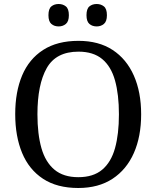

<svg xmlns="http://www.w3.org/2000/svg" viewBox="-20 -929 782 959"><path d="M371 10Q265 10 195 -36Q125 -82 90.5 -165Q56 -248 56 -359Q56 -470 90.5 -552Q125 -634 195.5 -679.5Q266 -725 372 -725Q473 -725 542.5 -679.5Q612 -634 648.5 -551.5Q685 -469 685 -358Q685 -247 648.5 -164.5Q612 -82 542 -36Q472 10 371 10ZM371 -44Q446 -44 490.5 -81.5Q535 -119 554.5 -189Q574 -259 574 -358Q574 -457 554.5 -527Q535 -597 490.5 -634Q446 -671 372 -671Q260 -671 213.5 -589Q167 -507 167 -358Q167 -259 187 -189Q207 -119 252 -81.5Q297 -44 371 -44ZM463 -797Q441 -797 426.5 -809.5Q412 -822 412 -853Q412 -885 426.5 -897Q441 -909 463 -909Q484 -909 499 -897Q514 -885 514 -853Q514 -822 499 -809.5Q484 -797 463 -797ZM273 -797Q251 -797 236.5 -809.5Q222 -822 222 -853Q222 -885 236.5 -897Q251 -909 273 -909Q294 -909 309 -897Q324 -885 324 -853Q324 -822 309 -809.5Q294 -797 273 -797Z"/></svg>

Font: Noto Serif Tamil
Style: Italic
Weight: 400
Italic angle: -12°
Designer: Indian Type Foundry, Tom Grace, and the Monotype Design Team
Foundry: Monotype Imaging Inc.
Version: Version 2.003